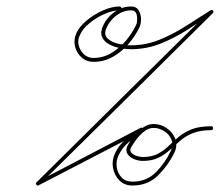

<svg xmlns="http://www.w3.org/2000/svg" viewBox="-20 -567 679 593"><path d="M349 -547Q355 -547 355 -541Q355 -535 349 -535Q328 -535 303 -524Q278 -513 256.5 -495.5Q235 -478 227 -459Q219 -444 223 -427.5Q227 -411 239 -399.5Q251 -388 269 -388Q298 -388 323.5 -403Q349 -418 368.5 -441Q388 -464 400 -489Q405 -499 403 -517Q401 -535 385 -535Q361 -535 340.5 -520Q320 -505 310 -483Q299 -461 312 -448.5Q325 -436 347 -431.5Q369 -427 384 -427Q430 -427 472 -444Q514 -461 553 -486Q592 -511 630 -535Q634 -538 638 -534Q641 -530 637 -526Q503 -393 369 -260.5Q235 -128 101 4Q98 8 94 2Q90 -3 94 -5Q174 -47 254 -88.5Q334 -130 414 -172Q419 -174 422 -170Q425 -165 421 -162Q400 -146 379 -129Q358 -112 346 -87Q338 -70 340.5 -51Q343 -32 355.5 -19Q368 -6 389 -6Q433 -6 462 -35.5Q491 -65 508 -102Q516 -120 509.5 -136Q503 -152 487 -162Q471 -172 454 -172Q440 -172 426 -161.5Q412 -151 401 -136Q390 -121 384 -110Q380 -101 386.5 -94.5Q393 -88 403.5 -85Q414 -82 420 -82Q448 -82 466.5 -91.5Q485 -101 499.5 -115Q514 -129 531 -143.5Q548 -158 571.5 -167.5Q595 -177 632 -177Q638 -177 638 -171Q638 -165 632 -165Q598 -165 575 -155.5Q552 -146 535.5 -131.5Q519 -117 503.5 -103Q488 -89 468.5 -79.5Q449 -70 420 -70Q409 -70 395.5 -75Q382 -80 374.5 -90.5Q367 -101 373 -115Q380 -129 392.5 -145Q405 -161 421 -172.5Q437 -184 454 -184Q476 -184 494.5 -171.5Q513 -159 521 -139Q529 -119 519 -96Q500 -57 468.5 -25.5Q437 6 389 6Q364 6 348.5 -10Q333 -26 329 -48.5Q325 -71 335 -93Q347 -119 369 -137Q391 -155 414 -171Q418 -175 421 -169Q425 -164 420 -161Q340 -120 260 -78Q180 -36 100 5Q95 8 92 3Q89 -1 93 -4Q227 -137 361 -269.5Q495 -402 629 -534Q633 -538 637 -533Q641 -528 636 -525Q598 -500 558 -474.5Q518 -449 475 -432Q432 -415 384 -415Q369 -415 350.5 -418.5Q332 -422 316.5 -430.5Q301 -439 295 -453.5Q289 -468 299 -489Q310 -513 333.5 -530Q357 -547 385 -547Q401 -547 408 -535.5Q415 -524 415.5 -509.5Q416 -495 411 -483Q398 -456 377 -431.5Q356 -407 328.5 -391.5Q301 -376 269 -376Q247 -376 231.5 -390Q216 -404 211.5 -424.5Q207 -445 216 -465Q225 -485 248 -504Q271 -523 298.5 -535Q326 -547 349 -547Q349 -547 349 -547Q349 -547 349 -547Z"/></svg>

Font: FRB American Cursive Thin
Style: Italic
Weight: 100
Italic angle: -25°
Version: Version 2.0;Modular Font Editor K font №1